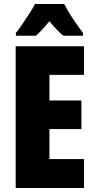

<svg xmlns="http://www.w3.org/2000/svg" viewBox="-20 -947 483 967"><path d="M403 0H59V-714H403V-570H229V-441H390V-297H229V-146H403ZM303 -927Q337 -862 398 -781V-767H299Q269 -791 229 -840Q185 -787 161 -767H60V-781Q74 -798 93 -826Q112 -854 130 -882Q148 -910 156 -927Z"/></svg>

Font: Noto Sans Sinhala UI ExtraCondensed Black
Style: Regular
Weight: 900
Width: 2
Designer: Jelle Bosma - Monotype Design Team
Foundry: Monotype Imaging Inc.
Version: Version 2.006; ttfautohint (v1.8.4.7-5d5b)